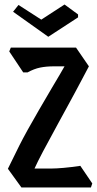

<svg xmlns="http://www.w3.org/2000/svg" viewBox="-20 -850 429 851"><path d="M75 -19 15 -102Q35 -144 65.5 -204.5Q96 -265 153 -363Q190 -427 211.5 -463Q233 -499 245 -519.5Q257 -540 266 -556H219Q185 -556 158 -550.5Q131 -545 102 -529H83L21 -622L28 -639H317L374 -556Q356 -522 342 -495.5Q328 -469 313.5 -442Q299 -415 281.5 -383Q264 -351 240 -307Q194 -223 170 -177.5Q146 -132 133 -103H208Q228 -103 262.5 -106Q297 -109 336 -115L389 -37L383 -19ZM326 -773 194 -687 38 -798 62 -828 163 -763 266 -830 326 -786Z"/></svg>

Font: Jaini Purva
Style: Regular
Weight: 400
Designer: Maithili Shingre, Girish Dalvi (Devanagari), Taresh Vohra (Latin)
Foundry: Ek Type
Version: Version 2.000; ttfautohint (v1.8.4.7-5d5b)